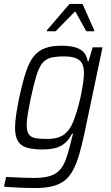

<svg xmlns="http://www.w3.org/2000/svg" viewBox="-40 -749 560 970"><path d="M137 201Q111 201 82 200Q53 199 26.5 197.5Q0 196 -20 194L-9 145Q13 146 37 147Q61 148 85 149Q109 150 130 150Q180 150 211 140.5Q242 131 260.5 111.5Q279 92 291 60.5Q303 29 314 -15Q317 -28 321.5 -45Q326 -62 329 -74H324Q309 -44 288 -26Q267 -8 239 -1Q211 6 173 6Q125 6 94.5 -3.5Q64 -13 50 -37Q36 -61 36 -103Q36 -131 41.5 -168.5Q47 -206 57 -255Q74 -334 91 -385.5Q108 -437 131.5 -465.5Q155 -494 188.5 -506Q222 -518 270 -518Q306 -518 334 -511.5Q362 -505 380 -488Q398 -471 403 -439H407L428 -510H478L386 -73Q373 -12 359.5 33.5Q346 79 328.5 111.5Q311 144 286 163.5Q261 183 224.5 192Q188 201 137 201ZM197 -47Q230 -47 252.5 -54Q275 -61 291.5 -76Q308 -91 321 -115Q330 -132 339 -158.5Q348 -185 356.5 -216Q365 -247 371 -278Q377 -309 380.5 -335Q384 -361 384 -377Q385 -425 361.5 -444.5Q338 -464 284 -464Q244 -464 217.5 -457.5Q191 -451 174 -430Q157 -409 144 -367Q131 -325 116 -255Q106 -208 100.5 -174Q95 -140 95 -117Q95 -87 105 -71.5Q115 -56 138 -51.5Q161 -47 197 -47ZM196 -591 197 -596 311 -729H377L436 -596V-591H396L340 -692L241 -591Z"/></svg>

Font: Saira SemiCondensed Light
Style: Italic
Weight: 300
Width: 4
Italic angle: -12°
Designer: Hector Gatti with collaboration of the Omnibus-Type team
Foundry: Omnibus-Type
Version: Version 1.101